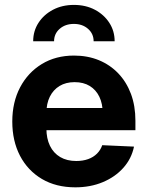

<svg xmlns="http://www.w3.org/2000/svg" viewBox="-20 -763 609 794"><path d="M291.5 11.7Q211.9 11.7 153.3 -22.9Q94.7 -57.6 62.7 -118.9Q30.8 -180.2 30.8 -260.3Q30.8 -340.3 63.2 -401.9Q95.7 -463.4 153.1 -498.3Q210.4 -533.2 286.1 -533.2Q342.3 -533.2 388.7 -514.2Q435.1 -495.1 469 -459.7Q502.9 -424.3 521.5 -374.8Q540 -325.2 540 -263.7V-224.6H84V-316.4H470.2L404.8 -293.9Q404.8 -334 390.9 -362.8Q377 -391.6 351.1 -407.5Q325.2 -423.3 288.6 -423.3Q252.4 -423.3 226.3 -407.5Q200.2 -391.6 186 -363Q171.9 -334.5 171.9 -295.4V-231.9Q171.9 -190.4 186.5 -160.2Q201.2 -129.9 229 -113.5Q256.8 -97.2 295.4 -97.2Q322.8 -97.2 344.5 -105Q366.2 -112.8 381.1 -127.7Q396 -142.6 402.8 -162.6L534.2 -156.7Q523.9 -106.9 490.2 -69.1Q456.5 -31.2 405.3 -9.8Q354 11.7 291.5 11.7ZM285.6 -742.7Q334.5 -742.7 372.3 -722.7Q410.2 -702.6 432.1 -668.7Q454.1 -634.8 454.1 -592.3H367.2Q367.2 -623.5 344 -643.8Q320.8 -664.1 285.6 -664.1Q250 -664.1 226.8 -643.8Q203.6 -623.5 203.6 -592.3H117.2Q117.2 -634.8 139.2 -668.7Q161.1 -702.6 199.2 -722.7Q237.3 -742.7 285.6 -742.7Z"/></svg>

Font: Inter 28pt
Style: Bold
Weight: 700
Designer: Rasmus Andersson
Foundry: rsms
Version: Version 4.001;git-66647c0bb